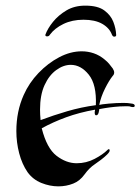

<svg xmlns="http://www.w3.org/2000/svg" viewBox="-20 -653 498 681"><path d="M187 8Q157 8 127 -4Q97 -16 78 -42Q58 -71 48 -109.5Q38 -148 38 -188Q38 -258 64 -316Q83 -359 116.5 -394Q150 -429 190 -450Q230 -471 270 -471Q292 -471 312.5 -464Q333 -457 351 -442Q361 -434 367.5 -426Q374 -418 380 -410Q385 -402 385 -396Q385 -389 380 -384Q367 -368 352.5 -339Q338 -310 332 -281Q339 -283 366 -285.5Q393 -288 418 -288Q426 -288 432.5 -287.5Q439 -287 444 -286Q458 -285 458 -278Q458 -271 445 -274Q441 -276 435 -276Q429 -276 422 -276Q406 -276 386.5 -274Q367 -272 352 -269.5Q337 -267 332 -266Q332 -262 331 -259Q329 -244 321 -244Q315 -244 316 -257Q317 -259 317 -264Q261 -254 214.5 -237Q168 -220 128 -198Q146 -127 180.5 -100.5Q215 -74 252 -74Q286 -74 315.5 -89.5Q345 -105 361 -121Q364 -124 366 -124Q369 -124 369 -119Q369 -114 360 -105Q351 -96 338.5 -86.5Q326 -77 317 -71Q297 -58 280 -34.5Q263 -11 240 -2Q215 8 187 8ZM124 -227Q169 -244 218.5 -258.5Q268 -273 320 -280Q323 -353 295 -388Q267 -423 231 -423Q205 -423 179.5 -404.5Q154 -386 138 -351Q122 -316 122 -264Q122 -255 122.5 -246Q123 -237 124 -227ZM283 -633Q327 -633 350 -616Q373 -599 382 -575.5Q391 -552 392 -530Q393 -523 385 -523Q380 -523 377 -530Q368 -554 342.5 -568.5Q317 -583 276 -583Q236 -583 205 -568Q174 -553 157 -530Q154 -524 147 -524Q140 -524 141 -530Q149 -552 168 -575.5Q187 -599 215.5 -616Q244 -633 282 -633Z"/></svg>

Font: Tapestry
Style: Regular
Weight: 400
Designer: Robert E. Leuschke
Foundry: Robert E. Leuschke
Version: Version 1.010; ttfautohint (v1.8.4.7-5d5b)